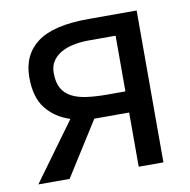

<svg xmlns="http://www.w3.org/2000/svg" viewBox="-64 -589 627 635"><g transform="rotate(-10 250.0 -271.0)"><path d="M157 -211Q107 -227 77 -264.5Q47 -302 47 -369Q47 -445 101 -485.5Q155 -526 273 -526H435V-16H352V-198H235L120 -16H15ZM129 -370Q129 -338 140 -318.5Q151 -299 172 -288Q193 -277 223 -273Q253 -269 292 -269H352V-456H264Q235 -456 210.5 -451Q186 -446 168 -435.5Q150 -425 139.5 -409Q129 -393 129 -370Z"/></g></svg>

Font: D2Coding ligature
Style: Regular
Weight: 400
Monospace: yes
Designer: Yong-Rak Park; Jeong-Hwan Yoon; Sang-Min Lee;
Foundry: NHN Corporation
Version: Version 1.3.2; Build 20180524